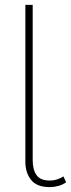

<svg xmlns="http://www.w3.org/2000/svg" viewBox="-20 -760 291 787"><path d="M184 7Q131 7 107.5 -22.5Q84 -52 84 -96V-740H114V-104Q114 -65 129.5 -42.5Q145 -20 184 -20Q201 -20 216.5 -25.5Q232 -31 240 -37L251 -13Q238 -3 219.5 2Q201 7 184 7Z"/></svg>

Font: Livvic Thin
Style: Regular
Weight: 250
Designer: Jacques Le Bailly, Baron von Fonthausen
Version: Version 1.001; ttfautohint (v1.8.2)